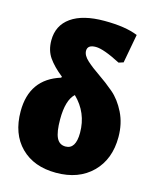

<svg xmlns="http://www.w3.org/2000/svg" viewBox="-110 -783 697 869"><g transform="rotate(15 239.0 -348.5)"><path d="M236 12Q132 12 71 -49Q10 -110 10 -216Q10 -367 148 -410L150 -415Q107 -449 84 -482Q61 -515 61 -562Q61 -632 115.5 -670.5Q170 -709 271 -709Q370 -709 428 -685L403 -550L381 -543Q300 -585 264 -585Q225 -585 225 -557Q225 -535 250 -512.5Q275 -490 310.5 -466Q346 -442 382 -411.5Q418 -381 443 -330.5Q468 -280 468 -217Q468 -113 405 -50.5Q342 12 236 12ZM192 -227Q192 -168 205 -141Q218 -114 247 -114Q295 -114 295 -191Q295 -285 228 -350Q192 -317 192 -227Z"/></g></svg>

Font: Alegreya Sans SC Black
Style: Regular
Weight: 900
Designer: Juan Pablo del Peral
Foundry: Huerta Tipografica
Version: Version 2.007